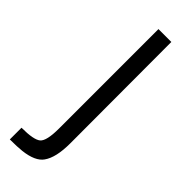

<svg xmlns="http://www.w3.org/2000/svg" viewBox="-256 -711 801 801"><g transform="rotate(45 144.5 -310.0)"><path d="M18 72V3Q90 3 110.5 -14.5Q131 -32 131 -106V-692H207L208 -95Q208 -11 180 28Q157 61 89 69Q62 72 18 72Z"/></g></svg>

Font: Titillium Web[RUS by Daymarius]
Style: Regular
Weight: 400
Designer: Cyrillization by Daymarius
Foundry: Cyrillization by Daymarius
Version: Version 1.002 September 11, 2018